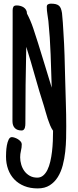

<svg xmlns="http://www.w3.org/2000/svg" viewBox="-20 -737 429 1060"><path d="M345.7 -40Q345.7 -10.7 345 25.9Q344.2 62.5 340.1 100.8Q335.9 139.2 326.4 175.5Q316.9 211.9 299.3 240.2Q281.7 268.6 254.6 285.9Q227.5 303.2 188 303.2Q146.5 303.2 114 290Q81.5 276.9 59.1 253.4Q36.6 230 24.9 197.8Q13.2 165.5 13.2 127.4Q13.2 119.6 13.9 102.1Q14.6 84.5 17.8 66.2Q21 47.9 27.6 33.9Q34.2 20 45.4 20Q51.8 20 61.3 23.2Q70.8 26.4 79.3 31.7Q87.9 37.1 94 44.2Q100.1 51.3 100.1 59.1Q100.1 77.6 95.7 95.2Q91.3 112.8 91.3 131.3Q91.3 151.4 97.2 171.4Q103 191.4 114.7 207.5Q126.5 223.6 144.3 233.6Q162.1 243.7 186 243.7Q204.6 243.7 218.5 231.9Q232.4 220.2 241.9 200.7Q251.5 181.2 257.6 155Q263.7 128.9 267.1 100.1Q270.5 71.3 271.7 41.5Q272.9 11.7 272.9 -15.1Q263.7 -28.3 256.6 -45.4Q249.5 -62.5 243.4 -81.1Q237.3 -99.6 232.4 -117.7Q227.5 -135.7 222.7 -151.4Q196.3 -233.4 173.6 -314.9Q150.9 -396.5 125 -478.5Q122.6 -372.6 121.3 -267.6Q120.1 -162.6 120.1 -56.6Q120.1 -51.3 119.6 -44.4Q119.1 -37.6 117.2 -31.5Q115.2 -25.4 111.1 -21Q106.9 -16.6 99.6 -16.6Q74.7 -16.6 61.8 -30Q48.8 -43.5 48.8 -68.4Q48.8 -205.6 49.3 -340.3Q49.8 -475.1 49.8 -611.3V-680.7Q49.8 -691.9 54 -699.5Q58.1 -707 72.3 -707Q82 -707 92.3 -704.3Q102.5 -701.7 110.6 -696.3Q118.7 -690.9 123.8 -682.4Q128.9 -673.8 128.9 -662.1Q149.4 -623 163.3 -581.5Q177.2 -540 190.4 -498Q209.5 -437 228 -376Q246.6 -314.9 265.6 -252.9Q262.7 -345.2 259.5 -437.3Q256.3 -529.3 247.1 -621.1Q244.6 -641.1 241.5 -660.2Q238.3 -679.2 238.3 -699.2Q238.3 -709.5 245.1 -713.1Q252 -716.8 260.7 -716.8Q275.9 -716.8 286.6 -714.4Q297.4 -711.9 304.7 -706.1Q312 -700.2 315.9 -690.2Q319.8 -680.2 322.3 -665Q325.2 -638.7 326.9 -612.1Q328.6 -585.4 330.1 -559.6Q334.5 -494.1 336.4 -429.7Q338.4 -365.2 339.8 -299.8Q341.3 -234.9 343.5 -170.2Q345.7 -105.5 345.7 -40Z"/></svg>

Font: Just Another Hand
Style: Regular
Weight: 400
Designer: Astigmatic (AOETI)
Foundry: Astigmatic (AOETI)
Version: Version 1.001